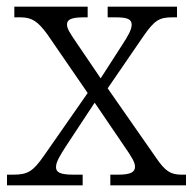

<svg xmlns="http://www.w3.org/2000/svg" viewBox="-20 -556 579 576"><path d="M1 0H228V-32H201C160 -32 148 -39 148 -55C148 -71 163 -94 177 -116L264 -248L351 -120C376 -84 385 -69 385 -56C385 -40 373 -32 334 -32H311V0H538V-32H525C492 -32 476 -42 448 -83L303 -291L410 -447C444 -496 458 -504 498 -504H511V-536H303V-504H326C361 -504 375 -499 375 -482C375 -467 364 -448 347 -422L282 -321L208 -430C191 -455 181 -470 181 -482C181 -495 189 -504 231 -504H243V-536H23V-504H41C77 -504 94 -491 122 -453L243 -277L112 -89C79 -42 64 -32 19 -32H1Z"/></svg>

Font: Noto Serif Tamil Light
Style: Italic
Weight: 300
Italic angle: -12°
Designer: Indian Type Foundry, Tom Grace, and the Monotype Design Team
Foundry: Monotype Imaging Inc.
Version: Version 2.003